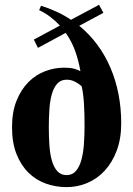

<svg xmlns="http://www.w3.org/2000/svg" viewBox="-20 -767 552 795"><path d="M228 -661.1Q210.9 -679.7 189.7 -696Q168.5 -712.4 142.1 -725.1L149.9 -743.2Q219.2 -721.7 273.9 -685.1L390.1 -747.1L408.2 -713.9L308.1 -660.2Q350.6 -625.5 383.1 -581.5Q415.5 -537.6 437.5 -486.1Q459.5 -434.6 470.7 -376.7Q481.9 -318.8 481.9 -256.8Q481.9 -192.9 463.4 -143.6Q444.8 -94.2 413.8 -60.5Q382.8 -26.9 341.8 -9.5Q300.8 7.8 255.9 7.8Q210.9 7.8 169.9 -6.8Q128.9 -21.5 97.9 -52Q66.9 -82.5 48.3 -129.2Q29.8 -175.8 29.8 -240.2Q29.8 -304.2 48.8 -350.8Q67.9 -397.5 98.4 -427.7Q128.9 -458 167.5 -472.4Q206.1 -486.8 245.1 -486.8Q271.5 -486.8 286.9 -482.4Q302.2 -478 313 -472.2Q306.2 -512.7 292 -553.7Q277.8 -594.7 252 -630.9L137.2 -568.8L120.1 -603ZM330.1 -245.1Q330.1 -269.5 329.6 -293.5Q329.1 -317.4 327.6 -339.1Q326.2 -360.8 323.7 -379.2Q321.3 -397.5 317.9 -410.2Q304.2 -421.9 289.1 -429.4Q273.9 -437 255.9 -437Q231.9 -437 217.3 -420.9Q202.6 -404.8 194.8 -377.7Q187 -350.6 184.6 -314.9Q182.1 -279.3 182.1 -240.2Q182.1 -201.2 184.6 -165.3Q187 -129.4 194.8 -102.1Q202.6 -74.7 217.3 -58.3Q231.9 -42 255.9 -42Q279.8 -42 294.4 -59.1Q309.1 -76.2 316.9 -104.5Q324.7 -132.8 327.4 -169.4Q330.1 -206.1 330.1 -245.1Z"/></svg>

Font: Berkshire Swash
Style: Regular
Weight: 400
Designer: Astigmatic (AOETI)
Foundry: Astigmatic (AOETI)
Version: Version 1.001